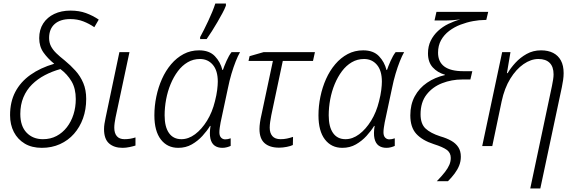

<svg xmlns="http://www.w3.org/2000/svg" viewBox="-20 -827 3261 1087"><path d="M217 10Q160 10 120 -14Q80 -38 58.5 -79.5Q37 -121 37 -175Q37 -250 66.5 -306.5Q96 -363 152 -403Q208 -443 287 -466Q250 -496 226 -530Q202 -564 202 -611Q202 -659 224.5 -694Q247 -729 287 -748Q327 -767 379 -767Q428 -767 466.5 -753Q505 -739 539 -716L514 -673Q485 -693 451.5 -706Q418 -719 378 -719Q321 -719 289.5 -691Q258 -663 258 -612Q258 -586 268.5 -565.5Q279 -545 298.5 -526Q318 -507 346 -485Q379 -458 407 -427Q435 -396 451.5 -357Q468 -318 468 -267Q468 -207 450 -157Q432 -107 399 -69.5Q366 -32 319.5 -11Q273 10 217 10ZM223 -39Q266 -39 300 -57Q334 -75 358.5 -106.5Q383 -138 396 -179Q409 -220 409 -266Q409 -326 385 -366.5Q361 -407 322 -436Q275 -423 234 -401.5Q193 -380 161.5 -349Q130 -318 112.5 -276Q95 -234 95 -182Q95 -113 130.5 -76Q166 -39 223 -39Z M674 10Q626 10 597.5 -15Q569 -40 569 -96Q569 -111 571.5 -126.5Q574 -142 578 -161L656 -532H713L634 -161Q631 -146 629 -131Q627 -116 627 -104Q627 -73 641.5 -56Q656 -39 685 -39Q701 -39 716.5 -41.5Q732 -44 747 -49V-3Q735 1 714 5.5Q693 10 674 10Z M989 10Q927 10 890.5 -37.5Q854 -85 854 -174Q854 -227 865 -280Q876 -333 897 -380Q918 -427 949 -463.5Q980 -500 1019.5 -521Q1059 -542 1107 -542Q1165 -542 1196.5 -509Q1228 -476 1239 -431H1242Q1249 -452 1262.5 -482.5Q1276 -513 1291 -532H1339Q1327 -511 1314.5 -479.5Q1302 -448 1290.5 -409.5Q1279 -371 1270 -326L1229 -134Q1226 -118 1224 -103.5Q1222 -89 1222 -78Q1222 -58 1231.5 -48Q1241 -38 1255 -38Q1262 -38 1270 -39.5Q1278 -41 1286 -44V-1Q1278 3 1265 6.5Q1252 10 1239 10Q1212 10 1194.5 -3Q1177 -16 1171 -43.5Q1165 -71 1172 -114H1169Q1152 -86 1126 -57.5Q1100 -29 1066 -9.5Q1032 10 989 10ZM1007 -39Q1047 -39 1084.5 -67Q1122 -95 1152 -143.5Q1182 -192 1197 -254Q1206 -289 1209.5 -317.5Q1213 -346 1213 -365Q1213 -427 1185 -460Q1157 -493 1112 -493Q1074 -493 1042.5 -474.5Q1011 -456 987 -424Q963 -392 946 -351Q929 -310 920.5 -264.5Q912 -219 912 -174Q912 -109 936.5 -74Q961 -39 1007 -39ZM1113 -617Q1123 -635 1135 -659Q1147 -683 1159 -708.5Q1171 -734 1181.5 -759.5Q1192 -785 1199 -807H1259V-795Q1252 -776 1239 -752Q1226 -728 1211 -702Q1196 -676 1180 -651Q1164 -626 1150 -606H1113Z M1560 9Q1507 9 1478 -16.5Q1449 -42 1449 -97Q1449 -113 1452 -134Q1455 -155 1460 -176L1525 -482H1387L1393 -509L1473 -532H1763L1752 -482H1581L1516 -175Q1512 -154 1509.5 -136.5Q1507 -119 1507 -104Q1507 -74 1522 -56.5Q1537 -39 1569 -39Q1587 -39 1604 -42.5Q1621 -46 1639 -52L1638 -6Q1626 0 1603.5 4.5Q1581 9 1560 9Z M1918 10Q1856 10 1819.5 -37.5Q1783 -85 1783 -174Q1783 -227 1794 -280Q1805 -333 1826 -380Q1847 -427 1878 -463.5Q1909 -500 1948.5 -521Q1988 -542 2036 -542Q2094 -542 2125.5 -509Q2157 -476 2168 -431H2171Q2178 -452 2191.5 -482.5Q2205 -513 2220 -532H2268Q2256 -511 2243.5 -479.5Q2231 -448 2219.5 -409.5Q2208 -371 2199 -326L2158 -134Q2155 -118 2153 -103.5Q2151 -89 2151 -78Q2151 -58 2160.5 -48Q2170 -38 2184 -38Q2191 -38 2199 -39.5Q2207 -41 2215 -44V-1Q2207 3 2194 6.5Q2181 10 2168 10Q2141 10 2123.5 -3Q2106 -16 2100 -43.5Q2094 -71 2101 -114H2098Q2081 -86 2055 -57.5Q2029 -29 1995 -9.5Q1961 10 1918 10ZM1936 -39Q1976 -39 2013.5 -67Q2051 -95 2081 -143.5Q2111 -192 2126 -254Q2135 -289 2138.5 -317.5Q2142 -346 2142 -365Q2142 -427 2114 -460Q2086 -493 2041 -493Q2003 -493 1971.5 -474.5Q1940 -456 1916 -424Q1892 -392 1875 -351Q1858 -310 1849.5 -264.5Q1841 -219 1841 -174Q1841 -109 1865.5 -74Q1890 -39 1936 -39Z M2453 199Q2482 169 2499 147Q2516 125 2524 106Q2532 87 2532 67Q2532 38 2509.5 21.5Q2487 5 2436 -11Q2371 -32 2337 -69Q2303 -106 2303 -174Q2303 -235 2328 -281.5Q2353 -328 2397.5 -358.5Q2442 -389 2499 -402V-404Q2457 -416 2430 -445.5Q2403 -475 2403 -525Q2403 -565 2418.5 -596.5Q2434 -628 2460 -652Q2486 -676 2519 -692Q2552 -708 2586 -717Q2562 -714 2541 -712.5Q2520 -711 2486 -711H2440L2451 -760H2744L2733 -714H2725Q2694 -714 2658.5 -707.5Q2623 -701 2587.5 -687.5Q2552 -674 2523 -652Q2494 -630 2477 -599.5Q2460 -569 2460 -529Q2460 -477 2495.5 -450.5Q2531 -424 2603 -424H2654L2643 -377H2597Q2537 -377 2483 -356Q2429 -335 2395 -291.5Q2361 -248 2361 -180Q2361 -126 2389 -99.5Q2417 -73 2473 -55Q2508 -45 2534 -30.5Q2560 -16 2574.5 6Q2589 28 2589 60Q2589 87 2579.5 110.5Q2570 134 2553.5 156Q2537 178 2516 199Z M3105 -341Q3109 -361 3111.5 -377Q3114 -393 3114 -406Q3114 -449 3092 -471Q3070 -493 3028 -493Q2986 -493 2944 -464Q2902 -435 2869 -381.5Q2836 -328 2820 -253L2767 0H2710L2823 -532H2870L2850 -413H2854Q2871 -442 2898 -471.5Q2925 -501 2961.5 -521.5Q2998 -542 3043 -542Q3083 -542 3111.5 -527.5Q3140 -513 3155.5 -484.5Q3171 -456 3171 -413Q3171 -394 3168 -373.5Q3165 -353 3161 -334L3039 240H2982Z"/></svg>

Font: Noto Sans Display Light
Style: Italic
Weight: 300
Italic angle: -12°
Designer: Monotype Design Team
Foundry: Monotype Imaging Inc.
Version: Version 2.003